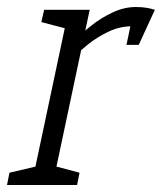

<svg xmlns="http://www.w3.org/2000/svg" viewBox="-57 -528 462 548"><path d="M318 -453 330 -508ZM139 -500H199L93 0H33ZM357 -448Q349 -450 339 -451.5Q329 -453 318 -453L330 -508Q346 -508 359.5 -506Q373 -504 385 -500ZM139 -350 109 -360Q109 -360 121.5 -375Q134 -390 155.5 -412Q177 -434 205 -456Q233 -478 265.5 -493Q298 -508 331 -508L319 -453Q285 -453 252.5 -437.5Q220 -422 194.5 -401.5Q169 -381 154 -365.5Q139 -350 139 -350ZM137 -445 61 -465 69 -500H149ZM-37 0 -30 -35 55 -55 43 0ZM83 0 95 -55 170 -35 163 0ZM304 -400 325 -500H385L339 -400Z"/></svg>

Font: Epunda Slab Light
Style: Italic
Weight: 300
Italic angle: -12°
Designer: Simon Atzbach
Foundry: typofactur
Version: Version 1.102